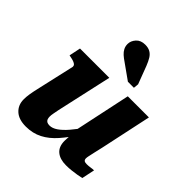

<svg xmlns="http://www.w3.org/2000/svg" viewBox="-225 -974 1131 1131"><g transform="rotate(45 340.0 -408.5)"><path d="M243 -194Q239 -172 236 -157.5Q233 -143 233 -130Q233 -118 236.5 -109.5Q240 -101 248 -96.5Q256 -92 270 -92Q293 -92 318.5 -109.5Q344 -127 372.5 -160Q401 -193 431 -238L437 -181Q400 -124 361.5 -80Q323 -36 277.5 -12.5Q232 11 175 11Q116 11 84.5 -18Q53 -47 53 -94Q53 -116 57 -140.5Q61 -165 68 -195L122 -433Q123 -442 117.5 -448Q112 -454 100 -458.5Q88 -463 71 -466L61 -468L76 -540H320ZM582 -222Q574 -188 569 -165.5Q564 -143 561 -129Q558 -115 558 -108Q558 -96 564.5 -91Q571 -86 585 -86Q601 -86 616 -88.5Q631 -91 642 -91L625 -10Q609 -6 589.5 -3Q570 0 549 2.5Q528 5 504 5Q453 5 424.5 -19Q396 -43 396 -91Q396 -96 396.5 -104.5Q397 -113 397.5 -124.5Q398 -136 399 -149L389 -140L474 -540H650ZM425 -744Q414 -772 402.5 -790.5Q391 -809 374 -818.5Q357 -828 332 -828Q295 -828 275 -805.5Q255 -783 255 -757Q255 -738 263 -722.5Q271 -707 285 -694.5Q299 -682 317 -670L414 -601H464L467 -633Z"/></g></svg>

Font: Roboto Serif 20pt
Style: Bold Italic
Weight: 700
Italic angle: -10°
Version: Version 1.007